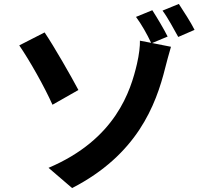

<svg xmlns="http://www.w3.org/2000/svg" viewBox="-20 -887 1040 977"><path d="M890 -867 807 -833C834 -797 864 -740 887 -699L970 -735C952 -772 914 -830 890 -867ZM850 -649 754 -668 833 -701C814 -739 779 -798 755 -835L672 -801C699 -765 729 -712 749 -669L692 -680C693 -655 688 -609 677 -562C645 -425 569 -178 227 -33L347 70C677 -100 773 -350 821 -543C826 -562 839 -613 850 -649ZM247 -354 379 -429C342 -499 255 -651 207 -722L78 -656C131 -579 207 -444 247 -354Z"/></svg>

Font: Spoqa Han Sans Neo Bold
Style: Bold
Weight: 700
Designer: [Spoqa Han Sans Neo] Dong-huui Kim  Younghwa Kang  Yujin Lee  [Noto Sans] Ryoko NISHIZUKA  (kana & ideographs); Paul D. 
Foundry: Spoqa (http://www.spoqa-han-sans.com)
Version: Version 1.100;hotconv 1.0.109;makeotfexe 2.5.65596